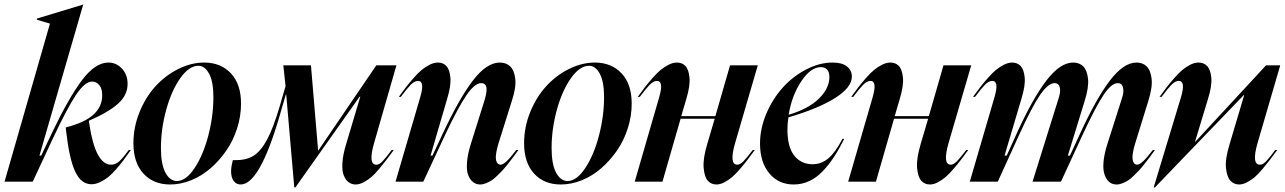

<svg xmlns="http://www.w3.org/2000/svg" viewBox="-32 -793 5608 838"><path d="M-12.2 0 186 -689.9 128.9 -707V-711.9L330.1 -772.9H331.1L140.1 -113.8H147.9L193.8 -210.9Q267.6 -365.7 325.7 -442.9Q383.8 -520 440.9 -520Q476.1 -520 500.5 -493.4Q524.9 -466.8 524.9 -426.8Q524.9 -377.4 482.9 -340.1Q440.9 -302.7 356 -266.1V-264.2L357.9 -251Q384.8 -74.2 453.1 -74.2Q471.2 -74.2 487.3 -87.9Q503.4 -101.6 529.8 -138.2H539.1Q520 -111.3 508.3 -95.5Q496.6 -79.6 476.6 -56.4Q456.5 -33.2 441.2 -20.8Q425.8 -8.3 405.8 1.5Q385.7 11.2 367.2 11.2Q322.3 11.2 296.4 -43.7Q270.5 -98.6 256.8 -219.2L254.9 -236.8Q336.4 -257.3 375.2 -292.2Q414.1 -327.1 414.1 -377Q414.1 -406.2 401.4 -421.6Q388.7 -437 370.1 -437Q338.4 -437 299.3 -378.4Q260.3 -319.8 194.8 -180.2L110.8 0Z M1020 -340.8Q1020 -286.1 1002.9 -232.7Q985.8 -179.2 955.6 -135.5Q925.3 -91.8 886.7 -58.3Q848.1 -24.9 802.2 -6.3Q756.3 12.2 710.9 12.2Q637.2 12.2 593.8 -35.6Q550.3 -83.5 550.3 -168Q550.3 -237.8 576.9 -303.5Q603.5 -369.1 646.5 -416.3Q689.5 -463.4 745.8 -491.7Q802.2 -520 859.4 -520Q931.2 -520 975.6 -473.1Q1020 -426.3 1020 -340.8ZM670.4 -147Q670.4 -76.2 689.9 -39.6Q709.5 -2.9 740.2 -2.9Q779.8 -2.9 817.4 -59.6Q855 -116.2 877.2 -201.4Q899.4 -286.6 899.4 -369.1Q899.4 -437 880.6 -471.4Q861.8 -505.9 834 -505.9Q793 -505.9 754.6 -451.4Q716.3 -397 693.4 -313.5Q670.4 -230 670.4 -147Z M1018.6 12.2Q999 12.2 987.8 -3.4Q976.6 -19 976.6 -45.9Q976.6 -64.5 984.4 -94.2H999.5Q1044.9 -94.2 1076.2 -114.3Q1107.4 -134.3 1134.3 -184.8Q1161.1 -235.4 1188.5 -328.1L1214.4 -417L1204.6 -507.8H1325.2L1356.4 -136.2H1357.4L1610.4 -507.8H1698.2L1600.6 -168Q1573.7 -74.2 1610.4 -74.2Q1617.2 -74.2 1623.8 -77.6Q1630.4 -81.1 1640.6 -92.5Q1650.9 -104 1656.2 -110.6Q1661.6 -117.2 1677.2 -138.2H1686.5Q1664.6 -108.4 1654.8 -95.5Q1645 -82.5 1623.8 -57.1Q1602.5 -31.7 1588.6 -20Q1574.7 -8.3 1555.9 2Q1537.1 12.2 1520.5 12.2Q1503.4 12.2 1490.2 2.7Q1477.1 -6.8 1468.8 -26.4Q1460.4 -45.9 1462.4 -81.3Q1464.4 -116.7 1478.5 -163.1L1540.5 -371.1H1537.6L1257.3 24.9H1252.4L1217.3 -379.9H1215.3L1187.5 -284.2Q1100.6 12.2 1018.6 12.2Z M1802.2 -369.1Q1823.2 -439.9 1792.5 -439.9Q1777.3 -439.9 1760.7 -423.1Q1744.1 -406.2 1717.3 -370.1H1708.5Q1728 -397 1740 -412.6Q1752 -428.2 1772.2 -451.4Q1792.5 -474.6 1808.1 -487.5Q1823.7 -500.5 1843 -510.3Q1862.3 -520 1879.4 -520Q1902.3 -520 1916.5 -504.6Q1930.7 -489.3 1933.8 -453.9Q1937 -418.5 1919.4 -360.8L1847.2 -113.8H1855.5L1901.4 -211.9Q1974.1 -366.7 2033.4 -443.4Q2092.8 -520 2149.4 -520Q2177.7 -520 2195.3 -502.7Q2212.9 -485.4 2217 -448.2Q2221.2 -411.1 2202.1 -353L2144 -168Q2137.2 -146 2134.3 -128.9Q2131.3 -111.8 2132.1 -101.8Q2132.8 -91.8 2136.2 -85.4Q2139.6 -79.1 2143.8 -76.7Q2147.9 -74.2 2153.3 -74.2Q2172.4 -74.2 2217.3 -133.3Q2219.7 -136.7 2221.2 -138.2H2230.5Q2214.4 -115.7 2208.3 -107.7Q2202.1 -99.6 2186.3 -79.3Q2170.4 -59.1 2161.9 -50Q2153.3 -41 2138.4 -26.4Q2123.5 -11.7 2112.8 -5.1Q2102.1 1.5 2088.9 6.8Q2075.7 12.2 2063.5 12.2Q2046.9 12.2 2033.7 2.4Q2020.5 -7.3 2012.2 -26.9Q2003.9 -46.4 2006.1 -81.8Q2008.3 -117.2 2022.5 -163.1L2084.5 -360.8Q2095.2 -400.9 2090.1 -415.5Q2085 -430.2 2068.4 -430.2Q2040.5 -430.2 2004.6 -378.7Q1968.8 -327.1 1910.2 -203.1L1815.4 0H1694.3Z M2725.1 -340.8Q2725.1 -286.1 2708 -232.7Q2690.9 -179.2 2660.6 -135.5Q2630.4 -91.8 2591.8 -58.3Q2553.2 -24.9 2507.3 -6.3Q2461.4 12.2 2416 12.2Q2342.3 12.2 2298.8 -35.6Q2255.4 -83.5 2255.4 -168Q2255.4 -237.8 2282 -303.5Q2308.6 -369.1 2351.6 -416.3Q2394.5 -463.4 2450.9 -491.7Q2507.3 -520 2564.5 -520Q2636.2 -520 2680.7 -473.1Q2725.1 -426.3 2725.1 -340.8ZM2375.5 -147Q2375.5 -76.2 2395 -39.6Q2414.6 -2.9 2445.3 -2.9Q2484.9 -2.9 2522.5 -59.6Q2560.1 -116.2 2582.3 -201.4Q2604.5 -286.6 2604.5 -369.1Q2604.5 -437 2585.7 -471.4Q2566.9 -505.9 2539.1 -505.9Q2498 -505.9 2459.7 -451.4Q2421.4 -397 2398.4 -313.5Q2375.5 -230 2375.5 -147Z M2845.2 -369.1Q2865.7 -439.9 2835.4 -439.9Q2820.3 -439.9 2803.7 -423.1Q2787.1 -406.2 2760.3 -370.1H2751.5Q2771 -397 2783 -412.6Q2794.9 -428.2 2815.2 -451.4Q2835.4 -474.6 2851.1 -487.5Q2866.7 -500.5 2886 -510.3Q2905.3 -520 2922.4 -520Q2945.3 -520 2959.5 -505.1Q2973.6 -490.2 2977.3 -454.8Q2981 -419.4 2963.4 -360.8L2941.4 -286.1H3090.3L3154.3 -507.8H3275.4L3176.3 -168Q3149.4 -74.2 3186 -74.2Q3198.2 -74.2 3212.6 -88.9Q3227.1 -103.5 3253.4 -138.2H3262.2Q3241.2 -109.9 3230.5 -95.5Q3219.7 -81.1 3199 -56.9Q3178.2 -32.7 3163.6 -20.3Q3148.9 -7.8 3130.4 2.2Q3111.8 12.2 3095.2 12.2Q3071.8 12.2 3057.1 -4.4Q3042.5 -21 3039.1 -60.8Q3035.6 -100.6 3055.2 -166L3087.4 -274.9H2938.5L2859.4 0H2738.3Z M3285.2 -167Q3285.2 -231.9 3312.7 -296.9Q3340.3 -361.8 3384.3 -410.6Q3428.2 -459.5 3486.3 -489.7Q3544.4 -520 3602.1 -520Q3643.6 -520 3664.8 -502.9Q3686 -485.8 3686 -459Q3686 -411.1 3612.5 -365Q3539.1 -318.8 3409.2 -280.8Q3404.8 -254.9 3404.8 -228Q3404.8 -151.4 3434.6 -113.8Q3464.4 -76.2 3515.1 -76.2Q3552.7 -76.2 3583.3 -101.8Q3613.8 -127.4 3645 -187H3652.8Q3629.9 -141.1 3607.4 -106.9Q3585 -72.8 3557.9 -44.7Q3530.8 -16.6 3499 -2.2Q3467.3 12.2 3432.1 12.2Q3366.2 12.2 3325.7 -36.4Q3285.2 -85 3285.2 -167ZM3410.2 -292Q3496.6 -317.9 3542.2 -362.5Q3587.9 -407.2 3587.9 -457Q3587.9 -478.5 3577.9 -489.3Q3567.9 -500 3550.8 -500Q3506.3 -500 3465.1 -438Q3423.8 -376 3410.2 -292Z M3776.9 -369.1Q3797.4 -439.9 3767.1 -439.9Q3752 -439.9 3735.4 -423.1Q3718.8 -406.2 3691.9 -370.1H3683.1Q3702.6 -397 3714.6 -412.6Q3726.6 -428.2 3746.8 -451.4Q3767.1 -474.6 3782.7 -487.5Q3798.3 -500.5 3817.6 -510.3Q3836.9 -520 3854 -520Q3877 -520 3891.1 -505.1Q3905.3 -490.2 3908.9 -454.8Q3912.6 -419.4 3895 -360.8L3873 -286.1H4022L4085.9 -507.8H4207L4107.9 -168Q4081.1 -74.2 4117.7 -74.2Q4129.9 -74.2 4144.3 -88.9Q4158.7 -103.5 4185.1 -138.2H4193.8Q4172.9 -109.9 4162.1 -95.5Q4151.4 -81.1 4130.6 -56.9Q4109.9 -32.7 4095.2 -20.3Q4080.6 -7.8 4062 2.2Q4043.5 12.2 4026.9 12.2Q4003.4 12.2 3988.8 -4.4Q3974.1 -21 3970.7 -60.8Q3967.3 -100.6 3986.8 -166L4019 -274.9H3870.1L3791 0H3669.9Z M4308.6 -369.1Q4329.6 -439.9 4298.8 -439.9Q4283.7 -439.9 4267.1 -423.1Q4250.5 -406.2 4223.6 -370.1H4214.8Q4234.4 -397 4246.3 -412.6Q4258.3 -428.2 4278.6 -451.4Q4298.8 -474.6 4314.5 -487.5Q4330.1 -500.5 4349.4 -510.3Q4368.7 -520 4385.7 -520Q4408.2 -520 4422.6 -504.9Q4437 -489.7 4440.4 -454.3Q4443.8 -418.9 4425.8 -360.8L4352.5 -113.8H4361.8L4406.7 -212.9Q4476.1 -365.2 4535.9 -442.6Q4595.7 -520 4651.9 -520Q4679.2 -520 4696 -503.2Q4712.9 -486.3 4716.8 -448.7Q4720.7 -411.1 4701.7 -351.1L4628.4 -112.8L4629.4 -113.8H4637.7L4682.6 -210.9Q4753.4 -364.7 4813 -442.4Q4872.6 -520 4928.7 -520Q4956.1 -520 4973.1 -502.9Q4990.2 -485.8 4994.4 -448.2Q4998.5 -410.6 4979.5 -351.1L4922.9 -168Q4916 -146 4913.1 -129.2Q4910.2 -112.3 4910.9 -102.1Q4911.6 -91.8 4914.8 -85.4Q4918 -79.1 4922.1 -76.7Q4926.3 -74.2 4931.6 -74.2Q4950.7 -74.2 4995.6 -133.3Q4998 -136.7 4999.5 -138.2H5008.8Q4992.7 -115.7 4986.6 -107.7Q4980.5 -99.6 4964.6 -79.3Q4948.7 -59.1 4940.2 -50Q4931.6 -41 4916.7 -26.4Q4901.9 -11.7 4891.1 -5.1Q4880.4 1.5 4867.2 6.8Q4854 12.2 4841.8 12.2Q4828.6 12.2 4817.4 6.6Q4806.2 1 4797.6 -12.5Q4789.1 -25.9 4785.4 -45.4Q4781.7 -64.9 4785.4 -95.5Q4789.1 -126 4800.8 -163.1L4863.8 -360.8Q4872.6 -387.2 4870.8 -402.6Q4869.1 -418 4862.8 -424.1Q4856.4 -430.2 4846.7 -430.2Q4819.3 -430.2 4785.2 -379.6Q4751 -329.1 4692.4 -203.1L4598.6 0H4474.6L4587.4 -360.8Q4596.2 -387.2 4594.7 -402.6Q4593.3 -418 4586.9 -424.1Q4580.6 -430.2 4570.8 -430.2Q4543 -430.2 4507.6 -378.9Q4472.2 -327.6 4415.5 -203.1L4322.8 0H4200.7Z M5028.8 -370.1Q5048.3 -397 5060.3 -412.6Q5072.3 -428.2 5092.5 -451.4Q5112.8 -474.6 5128.2 -487.5Q5143.6 -500.5 5162.6 -510.3Q5181.6 -520 5198.7 -520Q5222.2 -520 5236.8 -504.6Q5251.5 -489.3 5254.9 -453.6Q5258.3 -418 5239.7 -358.9L5183.6 -173.8H5184.6L5493.7 -507.8H5555.7L5456.5 -168Q5429.7 -74.2 5466.8 -74.2Q5473.6 -74.2 5480.2 -77.6Q5486.8 -81.1 5497.1 -92.5Q5507.3 -104 5512.7 -110.6Q5518.1 -117.2 5533.7 -138.2H5542.5Q5520.5 -108.4 5510.7 -95.5Q5501 -82.5 5479.7 -57.1Q5458.5 -31.7 5444.6 -20Q5430.7 -8.3 5411.9 2Q5393.1 12.2 5376.5 12.2Q5353 12.2 5337.9 -4.6Q5322.8 -21.5 5318.8 -60.3Q5314.9 -99.1 5334.5 -163.1L5398.4 -377.9H5396.5L5008.8 24.9H5003.4L5122.6 -369.1Q5143.6 -439.9 5112.8 -439.9Q5097.7 -439.9 5081.1 -423.1Q5064.5 -406.2 5037.6 -370.1Z"/></svg>

Font: Nyght Serif Medium Italic
Style: Regular
Weight: 500
Italic angle: -16°
Designer: Maksym Kobuzan
Version: Version 0.410;Glyphs 3.1.2 (3151)